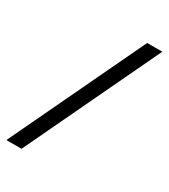

<svg xmlns="http://www.w3.org/2000/svg" viewBox="-192 -713 724 824"><g transform="rotate(30 170.0 -301.5)"><path d="M365 -633 50 30H-25L290 -633Z"/></g></svg>

Font: TajawalTap Med
Style: Regular
Weight: 500
Designer: Boutros Fonts
Foundry: Created by Boutros International 2017
Version: Version 2.700